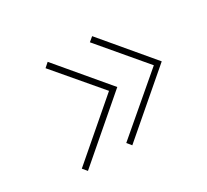

<svg xmlns="http://www.w3.org/2000/svg" viewBox="-93 -697 745 692"><g transform="rotate(-30 279.5 -351.5)"><path d="M280.8 -145 266.1 -163.1 492.2 -356 334 -543 352.1 -558.1 523.9 -354ZM96.2 -145 81.1 -163.1 306.2 -356.9 148.9 -542 167 -558.1 338.9 -354Z"/></g></svg>

Font: Squarion Thin
Style: Italic
Weight: 100
Designer: Natanael Gama
Version: Version 1.00;September 12, 2019;FontCreator 11.5.0.2425 64-b